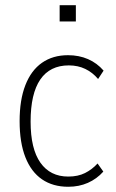

<svg xmlns="http://www.w3.org/2000/svg" viewBox="-20 -706 443 734"><path d="M241 8Q182 8 140.5 -20.5Q99 -49 77 -105Q55 -161 55 -243Q55 -324 77 -380.5Q99 -437 140.5 -466Q182 -495 240 -495Q282 -495 316.5 -480Q351 -465 376 -436L355 -404Q334 -429 306 -442.5Q278 -456 243 -456Q171 -456 134 -402Q97 -348 97 -241Q97 -137 134.5 -84Q172 -31 241 -31Q278 -31 305 -44.5Q332 -58 353 -81L375 -50Q350 -22 316 -7Q282 8 241 8ZM208 -624V-686H270V-624Z"/></svg>

Font: Nunito Sans 10pt Condensed ExtraLight
Style: Regular
Weight: 250
Width: 3
Designer: Vernon Adams
Foundry: Vernon Adams
Version: Version 3.101;gftools[0.9.27]